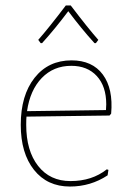

<svg xmlns="http://www.w3.org/2000/svg" viewBox="-20 -678 486 703"><path d="M129 -520 120 -532Q158 -575 221 -658H239Q302 -575 340 -532L331 -520H326Q278 -573 230 -637Q182 -573 134 -520ZM236 5Q153 5 104.5 -56Q56 -117 56 -221Q56 -329 106.5 -393Q157 -457 242 -457Q318 -457 356.5 -405Q395 -353 387 -262L381 -255L77 -251Q76 -242 76 -221Q76 -126 119.5 -70.5Q163 -15 238 -15Q317 -15 371 -58L377 -56L374 -36Q312 5 236 5ZM241 -437Q176 -437 133 -392.5Q90 -348 79 -271L368 -275L369 -296Q369 -362 334.5 -399.5Q300 -437 241 -437Z"/></svg>

Font: Alegreya Sans Thin
Style: Regular
Weight: 100
Designer: Juan Pablo del Peral
Foundry: Huerta Tipografica
Version: Version 2.007